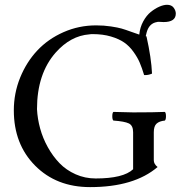

<svg xmlns="http://www.w3.org/2000/svg" viewBox="-20 -763 761 793"><path d="M669.9 -743.2Q688.5 -743.2 697.3 -731.2Q706.1 -719.2 706.1 -707Q706.1 -671.9 655.8 -671.9Q652.3 -671.9 645.5 -672.4Q638.7 -672.9 636.2 -672.9Q629.9 -672.9 627.9 -671.9Q596.2 -666.5 585.9 -629.9Q584.5 -626.5 582 -613.8Q583 -612.8 585 -612.8Q605 -523.9 607.9 -459Q591.3 -451.7 575.2 -453.1Q566.4 -482.4 557.1 -504.2Q547.9 -525.9 531 -549.3Q514.2 -572.8 492.7 -587.6Q471.2 -602.5 438 -612.3Q404.8 -622.1 362.8 -622.1Q354 -622.1 349.1 -621.1Q271.5 -615.2 210 -545.9Q132.8 -458.5 132.8 -312Q134.8 -272.5 145.8 -232.4Q156.7 -192.4 177.5 -155Q198.2 -117.7 225.8 -89.1Q253.4 -60.5 292.2 -43.2Q331.1 -25.9 375 -25.9Q489.3 -25.9 529.8 -64V-216.8Q529.8 -244.6 512.2 -253.2Q494.6 -261.7 448.2 -265.1Q443.8 -269.5 443.8 -283Q443.8 -296.4 448.2 -300.8Q461.9 -300.3 489.3 -299.8Q516.6 -299.3 529.8 -298.8Q617.2 -298.8 661.1 -300.8Q665.5 -296.4 665.5 -283Q665.5 -269.5 661.1 -265.1Q637.7 -262.7 626.5 -252.2Q615.2 -241.7 615.2 -216.8V-101.1Q615.2 -85.4 630.9 -73.2Q533.7 9.8 352.1 9.8Q212.9 9.8 125 -78.9Q37.1 -167.5 37.1 -307.1Q37.1 -377.9 63.2 -442.4Q89.4 -506.8 134 -554.4Q178.7 -602.1 242.2 -630.1Q305.7 -658.2 377 -658.2Q409.2 -658.2 438.2 -653.8Q467.3 -649.4 482.4 -645Q497.6 -640.6 522.2 -631.6Q546.9 -622.6 555.2 -620.1Q558.1 -649.9 571.5 -674.6Q585 -699.2 602.5 -713.4Q620.1 -727.5 637.9 -735.4Q655.8 -743.2 669.9 -743.2Z"/></svg>

Font: Common Serif
Style: Regular
Weight: 400
Designer: Philipp H. Poll, Khaled Hosny
Foundry: Stefan Peev, Context Ltd.
Version: Version 1.026